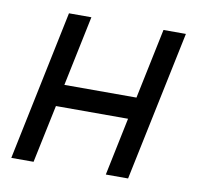

<svg xmlns="http://www.w3.org/2000/svg" viewBox="-63 -565 650 630"><g transform="rotate(10 262.5 -250.0)"><path d="M87.9 0H13.7L117.7 -500H192.4L143.6 -266.1H383.8L432.6 -500H507.3L402.8 0H328.6L368.7 -192.9H128.4Z"/></g></svg>

Font: Anka/Coder Condensed
Style: Italic
Weight: 400
Width: 4
Italic angle: -12°
Monospace: yes
Version: Version 001.100